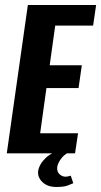

<svg xmlns="http://www.w3.org/2000/svg" viewBox="-20 -611 403 765"><path d="M7 0 91 -591H363L351 -509H200L178 -351H306L293 -260H165L140 -80H291L279 0ZM205 134Q169 134 149 114.5Q129 95 132 70Q137 42 162.5 18Q188 -6 223 -11L269 -10Q241 -1 226 18Q211 37 208 54Q206 73 217 83Q228 93 241 93Q248 93 254 91Q260 89 262 89L272 119Q265 122 250 128Q235 134 205 134Z"/></svg>

Font: Alumni Sans Thin
Style: Bold Italic
Weight: 700
Italic angle: -8°
Version: Version 1.016